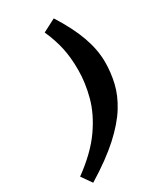

<svg xmlns="http://www.w3.org/2000/svg" viewBox="-281 -826 874 1030"><g transform="rotate(-30 156.0 -311.0)"><path d="M-66.5 60Q45.5 -21.5 105.5 -107Q165.5 -192.5 188.2 -277.2Q211 -362 211 -441.5Q211 -517.5 198.2 -577.2Q185.5 -637 155.5 -704.5L235.5 -746Q299.5 -644.5 328.2 -562.8Q357 -481 357 -405.5Q357 -341.5 342.2 -278.2Q327.5 -215 287.5 -150.5Q247.5 -86 172.8 -18Q98 50 -22 123.5Z"/></g></svg>

Font: Newsreader 6pt
Style: Bold Italic
Weight: 700
Italic angle: -17°
Designer: Hugues Gentile
Foundry: Production Type
Version: Version 1.003; ttfautohint (v1.8.3)